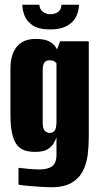

<svg xmlns="http://www.w3.org/2000/svg" viewBox="-20 -669 424 809"><path d="M195 120Q179 120 157 118.5Q135 117 113.5 115.5Q92 114 76.5 112Q61 110 58 109V38Q72 40 99.5 42.5Q127 45 145 45Q162 45 175.5 42Q189 39 198.5 32.5Q208 26 213 13.5Q218 1 218 -17V-89Q214 -79 206 -65Q198 -51 180.5 -40Q163 -29 128 -29Q103 -29 83.5 -35.5Q64 -42 51 -59Q38 -76 31 -107Q24 -138 24 -187V-379Q24 -440 51 -472.5Q78 -505 130 -505Q164 -505 183 -496.5Q202 -488 212.5 -473.5Q223 -459 230 -440L212 -437L233 -495H354V-87Q354 -53 349.5 -16.5Q345 20 329.5 51Q314 82 282 101Q250 120 195 120ZM189 -109Q200 -109 206.5 -114.5Q213 -120 215.5 -131Q218 -142 218 -156V-402Q216 -405 212.5 -408Q209 -411 203.5 -413Q198 -415 188 -415Q175 -415 167.5 -406Q160 -397 160 -373V-150Q160 -137 162.5 -129Q165 -121 169.5 -117Q174 -113 179 -111Q184 -109 189 -109ZM191 -545Q142 -545 116.5 -563Q91 -581 82.5 -605.5Q74 -630 74 -649H146Q147 -629 161 -619Q175 -609 192 -609Q211 -609 224.5 -618.5Q238 -628 239 -649H313Q312 -621 300 -597.5Q288 -574 261.5 -559.5Q235 -545 191 -545Z"/></svg>

Font: Alumni Sans ExtraBold
Style: Regular
Weight: 800
Designer: Robert E. Leuschke
Foundry: Robert E. Leuschke
Version: Version 1.018